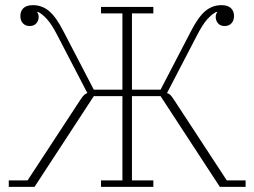

<svg xmlns="http://www.w3.org/2000/svg" viewBox="-20 -725 987 745"><path d="M14 -25H87L292 -338Q301 -352 307 -357Q313 -362 319 -364L202 -589Q181 -630 162.5 -650.5Q144 -671 127 -679L124 -678Q130 -670 130 -659Q130 -645 121 -634.5Q112 -624 95 -624Q79 -624 69 -634.5Q59 -645 59 -663Q59 -682 71 -693.5Q83 -705 108 -705Q143 -705 170.5 -682Q198 -659 227 -602L344 -377H455V-673H372V-698H575V-673H492V-377H603L720 -602Q749 -659 776.5 -682Q804 -705 839 -705Q864 -705 876 -693.5Q888 -682 888 -663Q888 -645 878 -634.5Q868 -624 852 -624Q835 -624 826 -634.5Q817 -645 817 -659Q817 -670 823 -678L820 -679Q803 -671 784.5 -650.5Q766 -630 745 -589L628 -364Q635 -362 640.5 -357Q646 -352 655 -338L860 -25H933V0H833L603 -352H492V-25H575V0H372V-25H455V-352H344L114 0H14Z"/></svg>

Font: IBM Plex Serif ExtLt
Style: Regular
Weight: 200
Designer: Mike Abbink, Paul van der Laan, Pieter van Rosmalen
Foundry: Bold Monday
Version: Version 3.001